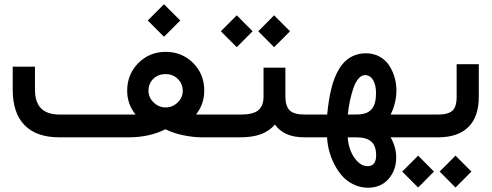

<svg xmlns="http://www.w3.org/2000/svg" viewBox="-20 -648 2320 906"><path d="M677.2 -551.3 753.9 -474.6 830.6 -551.3 753.9 -627.9ZM1001 0C1009.3 0 1013.2 -17.1 1013.2 -51.8V-57.1C1013.2 -90.8 1009.3 -107.4 1001 -107.4H904.8C930.7 -140.1 943.8 -177.7 943.8 -220.7C943.8 -272.5 926.3 -315.9 891.1 -351.1C856 -385.7 813 -403.3 762.2 -403.3C710.9 -403.3 668 -385.7 632.8 -350.6C597.7 -314.9 580.1 -271.5 580.1 -220.2C580.1 -177.7 593.3 -140.1 619.6 -107.4H262.7C222.7 -107.4 192.9 -117.2 173.8 -136.7C154.8 -155.8 145 -185.5 145 -226.1V-323.7V-333.5H135.3H49.8H40V-323.7V-225.6C40 -151.4 58.6 -95.2 96.2 -57.1C133.3 -19 188 0 260.7 0H586.4C652.3 0 710.4 -12.7 760.7 -38.1C786.1 -25.4 814 -16.1 844.7 -9.8C875.5 -3.4 905.3 0 934.6 0ZM842.3 -219.7C842.3 -198.2 834.5 -179.7 818.4 -164.6C802.2 -148.9 783.7 -141.1 761.7 -141.1C739.7 -141.1 721.2 -148.9 705.1 -164.6C689 -179.7 680.7 -198.2 680.7 -219.7C680.7 -242.7 688.5 -261.7 703.6 -276.4C718.8 -291 738.3 -298.3 761.7 -298.3C784.7 -298.3 804.2 -290.5 819.3 -275.4C834.5 -260.3 842.3 -241.7 842.3 -219.7Z M1198.7 -500.5 1273.4 -425.3 1348.6 -500.5 1273.4 -575.7ZM1022 -500.5 1097.2 -425.3 1171.9 -500.5 1097.2 -575.7ZM1428.7 0C1437 0 1440.9 -17.1 1440.9 -51.8V-57.1C1440.9 -90.8 1437 -107.4 1428.7 -107.4H1418C1383.8 -107.4 1359.9 -114.3 1346.7 -127.4C1333.5 -140.6 1326.7 -162.6 1326.7 -192.9V-318.8V-328.6H1316.9H1233.4H1223.6V-318.8V-192.9C1223.6 -163.1 1215.3 -141.6 1199.2 -127.9C1182.6 -114.3 1154.8 -107.4 1115.7 -107.4H995.6C987.3 -107.4 983.4 -90.8 983.4 -57.1V-51.8C983.4 -17.1 987.3 0 995.6 0H1113.3C1151.9 0 1184.1 -4.9 1210.9 -14.6C1237.3 -24.4 1259.3 -39.6 1277.3 -60.1C1292.5 -39.6 1311 -24.4 1334 -14.6C1356.9 -4.9 1384.8 0 1418.5 0Z M1913.1 0C1921.4 0 1925.3 -17.1 1925.3 -51.8V-57.1C1925.3 -90.8 1921.4 -107.4 1913.1 -107.4H1823.2C1831.5 -123.5 1838.4 -142.1 1843.3 -162.1C1848.1 -182.1 1850.6 -202.1 1850.6 -221.2C1850.6 -241.7 1847.7 -262.2 1842.3 -282.2C1836.4 -302.2 1828.1 -320.8 1816.9 -338.4C1805.7 -355.5 1791 -369.6 1772 -380.4C1752.9 -391.1 1731 -396.5 1706.5 -396.5C1688 -396.5 1670.9 -393.6 1655.3 -387.7C1639.6 -381.8 1626 -374 1614.3 -363.8C1602.5 -353.5 1591.8 -341.3 1582.5 -326.7C1573.2 -311.5 1565.4 -295.9 1559.1 -279.8C1552.7 -263.7 1546.9 -245.6 1542.5 -225.6C1537.6 -205.6 1533.7 -186.5 1531.2 -167.5C1528.3 -148.4 1525.9 -128.4 1523.9 -107.4H1423.8C1415.5 -107.4 1411.6 -90.8 1411.6 -57.1V-51.8C1411.6 -17.1 1415.5 0 1423.8 0H1523.4C1524.4 20 1527.3 40.5 1532.7 61.5C1538.1 82.5 1545.9 104 1556.6 125C1566.9 146 1579.6 165 1594.2 181.6C1608.4 198.2 1626.5 211.9 1647.9 222.2C1668.9 232.4 1691.9 237.8 1716.3 237.8C1756.8 237.8 1789.1 224.1 1813.5 196.3C1837.4 168.9 1849.6 135.3 1849.6 94.7C1849.6 62 1840.8 30.3 1823.2 0ZM1754.9 85.4C1754.9 119.1 1741.2 136.2 1714.4 136.2C1697.3 136.2 1681.6 128.9 1667.5 114.7C1653.3 100.6 1642.1 83 1634.3 62.5C1626.5 42.5 1622.1 21.5 1620.6 0H1661.6C1693.4 0 1717.3 6.8 1732.4 20.5C1747.6 34.2 1754.9 55.7 1754.9 85.4ZM1754.4 -208.5C1754.4 -173.8 1747.6 -148.9 1733.9 -132.8C1719.7 -116.7 1698.2 -108.4 1669.4 -107.9L1621.1 -107.4C1623.5 -130.4 1627 -152.3 1631.3 -172.9C1635.7 -192.9 1641.1 -212.9 1647.5 -231.9C1653.8 -251 1662.1 -265.6 1671.4 -276.9C1680.7 -288.1 1691.4 -293.5 1702.6 -293.5C1718.8 -293.5 1731.4 -285.6 1740.7 -270C1750 -253.9 1754.4 -233.4 1754.4 -208.5Z M2054.7 161.6 2129.4 236.8 2204.6 161.6 2129.4 86.4ZM1877.9 161.6 1953.1 236.8 2027.8 161.6 1953.1 86.4ZM1907.2 -107.4C1898.9 -107.4 1895 -90.8 1895 -57.1V-51.8C1895 -17.1 1898.9 0 1907.2 0H2046.4C2109.4 0 2157.7 -16.1 2190.4 -48.8C2223.1 -81.1 2239.3 -128.4 2239.3 -191.4V-335.4V-345.2H2229.5H2144.5H2134.8V-335.4V-191.9C2134.8 -159.2 2127.9 -137.2 2114.7 -125.5C2101.1 -113.3 2078.1 -107.4 2045.9 -107.4Z"/></svg>

Font: Shabnam FD Medium
Style: Regular
Weight: 500
Foundry: DejaVu fonts team - Redesigned by Saber Rastikerdar - Based on Vazir font
Version: Version 5.00;October 20, 2019;FontCreator 12.0.0.2547 64-bit